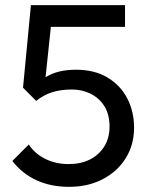

<svg xmlns="http://www.w3.org/2000/svg" viewBox="-20 -714 581 744"><path d="M247.5 10Q177 10 121.4 -15.6Q65.8 -41.2 27.8 -90.2L91.5 -154Q114.5 -119 155 -98.6Q195.5 -78.2 246 -78.2Q293 -78.2 328.4 -96Q363.8 -113.8 384.1 -146.5Q404.5 -179.2 404.5 -223.8Q404.5 -270 384.8 -301.9Q365 -333.8 331.6 -350.5Q298.2 -367.2 258.2 -367.2Q217 -367.2 183.4 -357Q149.8 -346.8 120.2 -323L121 -382.8Q138 -403.5 160 -416.8Q182 -430 210.1 -436.9Q238.2 -443.8 274.8 -443.8Q346.5 -443.8 396.6 -413.6Q446.8 -383.5 473.1 -332.8Q499.5 -282 499.5 -219Q499.5 -152.5 467.1 -100.9Q434.8 -49.2 378 -19.6Q321.2 10 247.5 10ZM120.2 -323 69.2 -374.2 99.8 -694H186L151.2 -364.5ZM119 -609.8 99.8 -694H464.5V-609.8Z"/></svg>

Font: Outfit Thin
Style: Regular
Weight: 100
Designer: Rodrigo Fuenzalida
Foundry: fragTYPE
Version: Version 1.100;gftools[0.9.27]